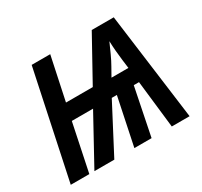

<svg xmlns="http://www.w3.org/2000/svg" viewBox="-147 -913 1170 1111"><g transform="rotate(-30 437.5 -357.5)"><path d="M29 0 180 -714H304L243 -426H422L582 -715H729L823 0H704L668 -317H633L569 0H454L520 -317H486L320 0H187L361 -317H219L153 0ZM543 -419H656L649 -474Q645 -506 642 -540Q639 -574 638 -608Q624 -576 607 -539Q590 -502 575 -476Z"/></g></svg>

Font: Noto Sans Display SemiBold
Style: Italic
Weight: 600
Italic angle: -12°
Designer: Monotype Design Team
Foundry: Monotype Imaging Inc.
Version: Version 2.003